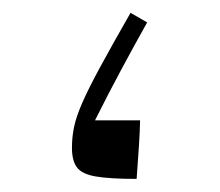

<svg xmlns="http://www.w3.org/2000/svg" viewBox="-20 -273 335 293"><path d="M188.5 0Q147.5 0 126.2 -3.7Q105 -7.3 97.4 -17.6Q89.8 -27.8 89.8 -47.4Q89.8 -63.5 93 -79.1Q96.2 -94.7 105.5 -116Q114.7 -137.2 132.6 -170.2Q150.4 -203.1 179.2 -253.4L204.6 -238.8Q185.1 -204.1 165.3 -167.2Q145.5 -130.4 125 -89.4H193.8Q193.4 -71.8 192.1 -51.5Q190.9 -31.2 188.5 0Z"/></svg>

Font: Pinar-DS3-FD Light
Style: Regular
Weight: 300
Designer: Amin Abedi
Version: Version 3.000